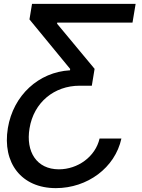

<svg xmlns="http://www.w3.org/2000/svg" viewBox="-20 -747 724 982"><path d="M600.9 -38.4H489.3C467.7 55 377.5 119 281.2 119C167.3 119 111.2 28.8 131 -90.2C152.7 -224.1 258.2 -308.6 387.1 -308.6H449.6L463.8 -394.9L272 -625.7L272.7 -631.4H657.7L673.7 -727.3H143.8L130.7 -647.7L338.8 -394.5L338.1 -387.4C177.9 -378.6 47.9 -259.6 20.2 -92C-9.2 86.3 89.5 215.2 265.6 215.2C426.8 215.2 568.5 111.2 600.9 -38.4Z"/></svg>

Font: Margiela Sans Medium
Style: Italic
Weight: 500
Italic angle: -9.39999°
Designer: Stefan Endress, Andreas Faust
Version: Version 1.100;FEAKit 1.0